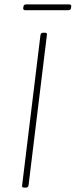

<svg xmlns="http://www.w3.org/2000/svg" viewBox="-20 -848 342 868"><path d="M80 -10 163 -690Q165 -700 174 -700H184Q194 -700 192 -690L109 -10Q107 0 98 0H88Q78 0 80 -10ZM85 -812 86 -818Q86 -822 89 -825Q92 -828 97 -828H294Q298 -828 300.5 -825Q303 -822 302 -818L301 -812Q301 -808 298 -805Q295 -802 290 -802H93Q89 -802 86.5 -805Q84 -808 85 -812Z"/></svg>

Font: Barlow Semi Condensed Thin
Style: Italic
Weight: 250
Width: 4
Italic angle: -7°
Designer: Jeremy Tribby
Foundry: Tribby Type
Version: Version 1.408